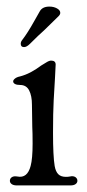

<svg xmlns="http://www.w3.org/2000/svg" viewBox="-20 -564 265 583"><path d="M10 -15Q10 -22 16 -26Q22 -30 33 -28Q63 -22 73 -60Q79 -82 79 -128Q79 -161 78 -179L77 -246Q77 -273 68.5 -289.5Q60 -306 41 -306Q31 -306 25.5 -309Q20 -312 20 -317Q20 -321 25.5 -325.5Q31 -330 41 -332Q72 -340 105 -365Q109 -367 119 -373.5Q129 -380 135 -380Q149 -380 149 -368L147 -328L143 -259Q141 -222 141 -161Q141 -90 146 -60Q149 -43 157 -35Q165 -27 180 -27Q187 -27 192 -28L198 -29Q206 -29 210.5 -25Q215 -21 215 -15Q215 -9 209.5 -5Q204 -1 194 -1H111H31Q21 -1 15.5 -5Q10 -9 10 -15ZM43 -431Q43 -437 47 -442Q64 -464 84 -500L101 -530Q109 -544 130 -544Q143 -544 153 -538.5Q163 -533 163 -525Q163 -520 158 -515L114 -472Q99 -459 71 -431Q61 -421 53 -421Q43 -421 43 -431Z"/></svg>

Font: Hina Mincho
Style: Regular
Weight: 400
Designer: satsuyako
Foundry: satsuyako
Version: Version 1.100